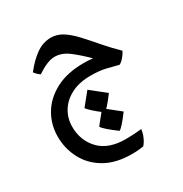

<svg xmlns="http://www.w3.org/2000/svg" viewBox="-157 -412 856 900"><g transform="rotate(-30 271.0 37.5)"><path d="M300.8 369.1Q214.4 369.1 156.2 335.4Q98.1 301.8 68.6 245.8Q39.1 189.9 39.1 124.5Q39.1 60.1 71 5.9Q103 -48.3 165 -81.1Q227.1 -113.8 315.9 -113.8Q344.2 -113.8 366.2 -110.8Q322.3 -154.3 286.6 -180.9Q251 -207.5 212.4 -207.5Q174.8 -207.5 116.7 -168.5Q106.9 -174.3 99.9 -182.1Q92.8 -189.9 88.9 -194.8Q124.5 -240.7 162.1 -267.3Q199.7 -293.9 242.7 -293.9Q276.4 -293.9 306.2 -274.7Q335.9 -255.4 366 -222.9Q396 -190.4 429.4 -151.4Q462.9 -112.3 503.4 -72.8Q497.6 -60.1 484.1 -43.9Q470.7 -27.8 458.5 -22.5Q427.7 -30.8 395 -38.6Q362.3 -46.4 314.5 -46.4Q253.4 -46.4 210.2 -24.2Q167 -2 144 35.4Q121.1 72.8 121.1 118.7Q121.1 192.9 168.9 243.4Q216.8 293.9 310.5 293.9Q331.1 293.9 353 292.7Q375 291.5 396 289.1Q393.1 312 384 331.8Q375 351.6 363.3 364.3Q351.6 366.2 335.7 367.7Q319.8 369.1 300.8 369.1ZM303.7 245.6Q273.9 223.6 254.2 206.3Q234.4 189 231 180.7L285.6 112.8L365.7 176.8Q318.4 240.2 303.7 245.6ZM287.1 135.7Q257.8 114.3 238.3 96.4Q218.8 78.6 214.8 70.8L269.5 3.4L349.1 66.9Q302.2 130.4 287.1 135.7Z"/></g></svg>

Font: Harmattan SemiBold
Style: Regular
Weight: 600
Designer: George W. Nuss III and SIL International
Foundry: SIL International
Version: Version 4.000